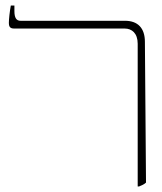

<svg xmlns="http://www.w3.org/2000/svg" viewBox="-20 -667 584 693"><path d="M477 6H482C492 2 501 -2 507 -8L503 -516C503 -565 478 -592 431 -592H54C39 -592 32 -603 32 -627V-647H19C15 -625 12 -597 12 -585C12 -571 16 -564 31 -564H430C456 -564 477 -547 477 -509Z"/></svg>

Font: Noto Serif Hebrew ExtraCondensed Thin
Style: Regular
Weight: 100
Width: 2
Designer: Monotype Design Team
Foundry: Monotype Imaging Inc.
Version: Version 2.004